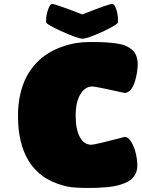

<svg xmlns="http://www.w3.org/2000/svg" viewBox="-20 -930 708 959"><path d="M121.1 -129.9Q69.8 -215.8 69.8 -352.1Q69.8 -409.7 81.3 -459.5Q92.8 -509.3 112.3 -546.4Q131.8 -583.5 159.7 -613.3Q187.5 -643.1 219 -662.6Q250.5 -682.1 286.4 -695.3Q322.3 -708.5 357.7 -714.4Q393.1 -720.2 429.2 -720.2Q471.7 -720.2 501 -718.8Q530.3 -717.3 558.8 -713.4Q587.4 -709.5 605.5 -702.1Q623.5 -694.8 638.2 -682.9Q652.8 -670.9 659.9 -653.3Q667 -635.7 668 -611.8Q668 -592.3 664.3 -568.6Q660.6 -544.9 653.3 -521.2Q646 -497.6 632.6 -481.7Q619.1 -465.8 602.1 -465.8Q601.1 -465.8 564.9 -473.9Q528.8 -481.9 489.5 -490Q450.2 -498 441.9 -498Q404.8 -498 381.3 -459Q357.9 -419.9 357.9 -352.1Q357.9 -283.7 378.9 -245.4Q399.9 -207 436 -207Q445.8 -207 486.6 -216.8Q527.3 -226.6 564.5 -236.3Q601.6 -246.1 602.1 -246.1Q621.1 -246.1 636.5 -219.7Q651.9 -193.4 658.9 -161.4Q666 -129.4 666 -103Q666 -81.1 657.7 -63.7Q649.4 -46.4 636.2 -34.9Q623 -23.4 602.3 -15.1Q581.5 -6.8 561.5 -2.2Q541.5 2.4 514.4 4.9Q487.3 7.3 466.3 8.1Q445.3 8.8 418 8.8Q387.2 8.8 356.9 6.8Q338.4 5.9 317.9 2Q297.4 -2 269.3 -11.7Q241.2 -21.5 215.8 -35.9Q190.4 -50.3 164.8 -74.7Q139.2 -99.1 121.1 -129.9ZM210 -819.8Q210 -854 220 -882.1Q230 -910.2 240.2 -910.2Q256.3 -910.2 391.1 -857.9Q522.9 -910.2 540 -910.2Q552.2 -910.2 561 -882.8Q569.8 -855.5 569.8 -819.8Q569.8 -808.1 493.2 -772Q415.5 -736.8 392.1 -736.8Q369.6 -736.8 289.1 -772.9Q210 -808.6 210 -819.8Z"/></svg>

Font: GGS TheRock Black
Style: Regular
Weight: 900
Designer: Rodrigo Fuenzalida (2012); Goodgame Studios (2014)
Foundry: Rodrigo Fuenzalida,2012;  GGS,2014
Version: Version 1.002 | FøM Mod